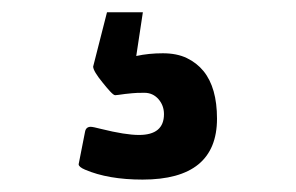

<svg xmlns="http://www.w3.org/2000/svg" viewBox="-20 -36 479 311"><path d="M205.1 182.6Q245.6 182.6 245.6 148.9Q245.6 134.8 236.6 124.5Q227.5 114.3 213.9 114.3Q200.2 114.3 194.3 115Q188.5 115.7 182.6 116.2Q168.9 118.2 166.5 118.2Q164.1 118.2 158.4 112.1Q152.8 106 146.5 98.1Q130.9 79.1 130.9 71.8L153.3 -16.1H211.4L200.7 54.7Q220.7 50.3 243.7 50.3Q266.6 50.3 282.7 58.1Q298.8 65.9 309.6 79.1Q331.5 106 331.5 156.2Q331.5 254.9 210.9 254.9Q155.3 254.9 117.7 238.8Q107.4 234.4 107.4 230L117.7 177.7Q119.1 169.4 127 169.4Q130.4 169.4 144 172.9Q183.1 182.6 205.1 182.6Z"/></svg>

Font: Wellfleet
Style: Regular
Weight: 400
Designer: Riccardo De Franceschi
Foundry: Riccardo De Franceschi
Version: Version 1.002